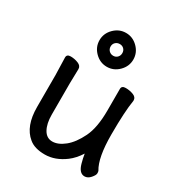

<svg xmlns="http://www.w3.org/2000/svg" viewBox="-182 -873 955 1023"><g transform="rotate(30 295.0 -361.0)"><path d="M369 -719Q400 -688 400 -646Q400 -604 369 -573Q338 -542 296 -542Q254 -542 223 -573Q192 -604 192 -646Q192 -688 223 -719Q254 -750 296 -750Q338 -750 369 -719ZM296.5 -610Q312 -610 322 -620.5Q332 -631 332 -646.5Q332 -662 322 -672Q312 -682 296.5 -682Q281 -682 270.5 -672Q260 -662 260 -646.5Q260 -631 270.5 -620.5Q281 -610 296.5 -610ZM510 -459V-455Q498 -384 498 -242Q498 -100 535 -40Q537 -36 537 -25Q537 -14 521 4.5Q505 23 485 23Q452 23 438 -28Q430 -56 426 -83Q400 -42 367 -17Q307 28 243.5 28Q180 28 146 -1Q82 -53 82 -171V-368L79 -474Q79 -494 103 -494Q127 -494 149.5 -485Q172 -476 172 -456L170 -368V-175Q170 -120 189 -86Q208 -52 243.5 -52Q279 -52 317.5 -83Q356 -114 386 -175.5Q416 -237 416 -342V-475Q416 -495 441 -495Q466 -495 488 -486.5Q510 -478 510 -459Z"/></g></svg>

Font: LXGW ZhenKai
Style: Regular
Weight: 400
Designer: LXGW / Fontworks Inc.
Foundry: LXGW / Fontworks Inc.
Version: Version 0.800;June 8, 2025